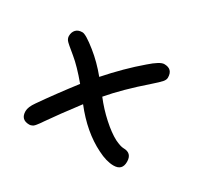

<svg xmlns="http://www.w3.org/2000/svg" viewBox="-89 -468 598 576"><g transform="rotate(30 210.0 -180.0)"><path d="M40 -29.8Q40 -43.9 54.2 -64Q92.8 -119.6 141.1 -182.1Q106.4 -223.6 80.1 -245.1Q49.3 -270 44.9 -275.9Q40 -282.7 40 -290Q40 -303.2 47.6 -311.5Q55.2 -319.8 69.8 -319.8Q82 -319.8 119.1 -290Q151.4 -264.2 180.2 -229Q231.9 -287.6 284.2 -332Q315.9 -359.9 330.1 -359.9Q359.9 -359.9 359.9 -330.1Q359.9 -322.3 353 -314.5Q346.2 -306.6 326.2 -289.1Q258.3 -230 217.8 -182.1Q240.7 -152.3 268.6 -127.2Q296.4 -102.1 319.8 -89.8Q340.3 -80.1 350.1 -80.1Q379.9 -80.1 379.9 -49.8Q379.9 -20 350.1 -20Q325.2 -20 293.9 -36.1Q231.4 -66.9 179.2 -133.8Q131.3 -70.8 103 -29.8Q102.1 -28.3 99.6 -24.7Q97.2 -21 95.9 -19.5Q94.7 -18.1 92.5 -15.1Q90.3 -12.2 89.1 -10.7Q87.9 -9.3 85.9 -7.1Q84 -4.9 82.3 -3.9Q80.6 -2.9 78.4 -2Q76.2 -1 74.2 -0.5Q72.3 0 69.8 0Q40 0 40 -29.8Z"/></g></svg>

Font: Pecita
Style: Book
Weight: 400
Width: 6
Version: Version 3.4.1